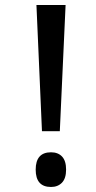

<svg xmlns="http://www.w3.org/2000/svg" viewBox="-20 -734 381 764"><path d="M147 -212 125 -714H241L218 -212ZM122 -59Q122 -128 183 -128Q211 -128 227 -111Q243 -94 243 -59Q243 -24 226.5 -7Q210 10 183 10Q122 10 122 -59Z"/></svg>

Font: Noto Sans Gurmukhi ExtraCondensed Medium
Style: Regular
Weight: 500
Width: 2
Designer: Jelle Bosma - Monotype Design Team
Foundry: Monotype Imaging Inc.
Version: Version 2.004; ttfautohint (v1.8.4.7-5d5b)